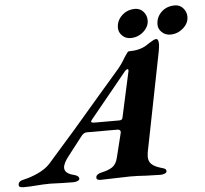

<svg xmlns="http://www.w3.org/2000/svg" viewBox="-122 -892 1024 957"><g transform="rotate(-5 389.5 -413.5)"><path d="M-66 -8Q-66 -28 -37 -33Q-1 -41 36 -58.5Q73 -76 95 -100Q234 -256 374 -421L476 -539Q496 -562 515 -595Q517 -598 523 -607Q529 -616 532.5 -620Q536 -624 539 -624Q593 -624 627 -645Q633 -649 645.5 -657Q658 -665 666 -669Q674 -673 680 -673Q692 -673 692 -646Q692 -637 688 -613L589 -114Q587 -98 587 -93Q587 -69 601.5 -55Q616 -41 647 -32Q662 -28 668 -24.5Q674 -21 674 -12Q674 -5 664 -1Q654 3 643 3Q625 3 571 1Q529 -2 491 -2Q471 -2 417 0Q361 2 342 2Q333 2 327.5 -1.5Q322 -5 323 -12Q323 -20 331 -26Q339 -32 350 -34Q388 -42 407 -56Q426 -70 433 -100L463 -221L464 -227Q464 -240 447 -240H295Q279 -240 266 -222L197 -133Q167 -96 167 -73Q167 -45 213 -34Q238 -28 238 -12Q237 -6 227.5 -2Q218 2 206 2L149 1Q111 -1 91 -1Q71 -1 54 0Q37 1 24 2Q-10 5 -43 5Q-55 5 -60.5 2Q-66 -1 -66 -8ZM461 -285Q469 -285 473.5 -288Q478 -291 479 -299L527 -518Q529 -525 529 -530.5Q529 -536 525 -536Q520 -536 512 -528L329 -304Q321 -294 321 -291Q321 -285 341 -285ZM495 -745Q495 -781 522 -806.5Q549 -832 588 -832Q613 -832 629.5 -813.5Q646 -795 646 -770Q646 -738 618.5 -713.5Q591 -689 554 -689Q529 -689 512 -706Q495 -723 495 -745ZM693 -744Q693 -781 719.5 -806.5Q746 -832 787 -832Q812 -832 828.5 -813.5Q845 -795 845 -770Q845 -738 817 -713.5Q789 -689 753 -689Q728 -689 710.5 -705.5Q693 -722 693 -744Z"/></g></svg>

Font: EB Garamond
Style: Bold Italic
Weight: 700
Italic angle: -17.2°
Designer: Georg Duffner and Octavio Pardo
Foundry: Georg Duffner
Version: Version 1.000